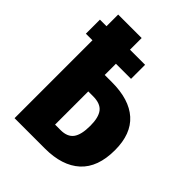

<svg xmlns="http://www.w3.org/2000/svg" viewBox="-198 -800 908 908"><g transform="rotate(45 255.5 -346.5)"><path d="M501 -229Q501 -114 438.5 -57Q376 0 261 0H58V-521H14V-615H58V-693H215V-615H316V-521H215V-446H263Q379 -446 440 -391.5Q501 -337 501 -229ZM337 -228Q337 -284 316.5 -310Q296 -336 247 -336H215V-114H252Q297 -114 317 -141Q337 -168 337 -228Z"/></g></svg>

Font: Fira Sans Extra Condensed
Style: Bold
Weight: 700
Width: 1
Designer: Carrois Corporate & Edenspiekermann AG
Foundry: Carrois Corporate GbR & Edenspiekermann AG
Version: Version 4.203